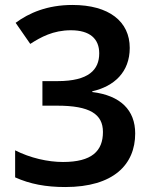

<svg xmlns="http://www.w3.org/2000/svg" viewBox="-20 -744 612 774"><path d="M503 -551C503 -657 420 -724 272 -724C171 -724 97 -692 43 -652L102 -567C144 -594 194 -622 266 -622C342 -622 380 -588 380 -529C380 -463 338 -417 212 -417H151V-318H211C342 -318 395 -284 395 -212C395 -135 350 -91 234 -91C173 -91 102 -107 41 -138V-29C101 -2 165 10 243 10C438 10 525 -81 525 -206C525 -300 466 -359 352 -373V-376C440 -396 503 -453 503 -551Z"/></svg>

Font: Noto Sans New Tai Lue Semibold
Style: Regular
Weight: 600
Designer: Monotype Design Team
Foundry: Monotype Imaging Inc.
Version: Version 2.004